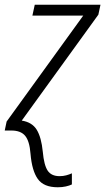

<svg xmlns="http://www.w3.org/2000/svg" viewBox="-42 -552 445 812"><path d="M202 240Q143 240 118 205Q93 170 87 98Q83 45 64.5 22.5Q46 0 6 0H-22L-14 -38L310 -486H95L105 -532H383L374 -490L50 -42Q94 -35 113.5 -3Q133 29 139 90Q144 146 159.5 169.5Q175 193 210 193Q225 193 238 189.5Q251 186 262 181V228Q252 233 236.5 236.5Q221 240 202 240Z"/></svg>

Font: Noto Sans SemiCondensed Light
Style: Italic
Weight: 300
Width: 4
Italic angle: -12°
Designer: Monotype Design Team
Foundry: Monotype Imaging Inc.
Version: Version 2.013; ttfautohint (v1.8.4.7-5d5b)